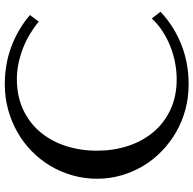

<svg xmlns="http://www.w3.org/2000/svg" viewBox="-23 -758 798 792"><g transform="rotate(-90 376.0 -362.0)"><path d="M423.8 -741.2Q508.8 -741.2 581.3 -713.6Q653.8 -686 710 -637.2L682.6 -601.1Q660.2 -620.1 632.8 -636.7Q605.5 -653.3 575.2 -665.3Q544.9 -677.2 512.2 -684.3Q479.5 -691.4 446.3 -691.4Q375 -691.4 319.8 -665.5Q264.6 -639.6 227.1 -594.7Q189.5 -549.8 169.9 -489.7Q150.4 -429.7 150.4 -360.8Q150.4 -293.5 169.7 -233.9Q189 -174.3 226.3 -129.4Q263.7 -84.5 318.8 -58.3Q374 -32.2 445.3 -32.2Q479.5 -32.2 514.6 -39.1Q549.8 -45.9 582.5 -59.1Q615.2 -72.3 644.3 -91.3Q673.3 -110.4 695.8 -134.8L723.6 -99.1Q666 -44.4 589.8 -13.7Q513.7 17.1 423.8 17.1Q369.6 17.1 319.8 3.7Q270 -9.8 226.8 -34.7Q183.6 -59.6 148.2 -94Q112.8 -128.4 87.6 -170.4Q62.5 -212.4 48.6 -260.5Q34.7 -308.6 34.7 -360.8Q34.7 -413.1 48.6 -461.9Q62.5 -510.7 87.6 -553Q112.8 -595.2 148.2 -629.9Q183.6 -664.6 226.8 -689.2Q270 -713.9 319.8 -727.5Q369.6 -741.2 423.8 -741.2Z"/></g></svg>

Font: Federo
Style: Regular
Weight: 400
Designer: Olexa M. Volochay | Cyreal.org
Foundry: Olexa M. Volochay | Cyreal.org
Version: Version 1.000